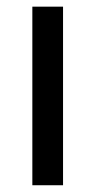

<svg xmlns="http://www.w3.org/2000/svg" viewBox="-20 -548 287 568"><path d="M166.5 0H75.7V-528.3H166.5Z"/></svg>

Font: Roboto Web
Style: Regular
Weight: 400
Designer: Google
Version: Version 1.200310; 2013